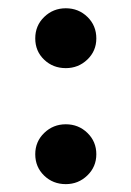

<svg xmlns="http://www.w3.org/2000/svg" viewBox="-20 -457 326 476"><path d="M67.4 -361.8Q67.4 -393.6 89.6 -415Q111.8 -436.5 143.1 -436.5Q174.8 -436.5 196.8 -415Q218.8 -393.6 218.8 -361.8Q218.8 -330.6 196.5 -309.3Q174.3 -288.1 143.1 -288.1Q111.3 -288.1 89.4 -309.1Q67.4 -330.1 67.4 -361.8ZM67.4 -74.7Q67.4 -106 89.6 -127.4Q111.8 -148.9 143.1 -148.9Q174.8 -148.9 196.8 -127.4Q218.8 -106 218.8 -74.7Q218.8 -43.5 196.5 -22Q174.3 -0.5 143.1 -0.5Q111.3 -0.5 89.4 -21.7Q67.4 -43 67.4 -74.7Z"/></svg>

Font: Vazirmatn RD UI Medium
Style: Regular
Weight: 500
Designer: Saber Rastikerdar
Foundry: Saber Rastikerdar
Version: Version 33.003